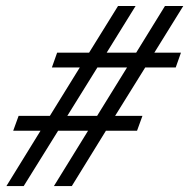

<svg xmlns="http://www.w3.org/2000/svg" viewBox="-20 -630 636 645"><path d="M1.5 -4.9 116.2 -190.9H24.4L42.5 -240.7H147.5L248 -403.3H154.3L171.9 -453.1H279.3L376.5 -609.9H435.5L338.4 -453.1H437.5L534.2 -609.9H595.7L498.5 -453.1H587.9L570.3 -403.3H467.8L366.7 -240.7H458.5L440.4 -190.9H335.9L221.2 -4.9H161.1L275.9 -190.9H175.3L59.6 -4.9ZM206.1 -240.7H306.2L406.7 -403.3H307.1Z"/></svg>

Font: Elstob 14pt Medium
Style: Italic
Weight: 500
Italic angle: -20°
Designer: Peter S. Baker
Version: Version 1.015